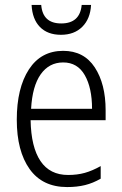

<svg xmlns="http://www.w3.org/2000/svg" viewBox="-20 -748 494 778"><path d="M408 -301V-261H104Q106 -152 144 -95.5Q182 -39 256 -39Q293 -39 323.5 -47.5Q354 -56 388 -75V-24Q357 -6 324.5 2Q292 10 252 10Q152 10 100 -63Q48 -136 48 -263Q48 -391 97 -466.5Q146 -542 236 -542Q320 -542 364 -475Q408 -408 408 -301ZM106 -307H353Q353 -392 323.5 -443.5Q294 -495 236 -495Q179 -495 145 -447Q111 -399 106 -307ZM227 -607Q173 -607 142 -638.5Q111 -670 108 -728H147Q153 -653 228 -653Q304 -653 311 -728H349Q346 -672 313.5 -639.5Q281 -607 227 -607Z"/></svg>

Font: Noto Sans Display Light Narrow
Style: Regular
Weight: 300
Width: 4
Designer: Monotype Design team
Foundry: Monotype Imaging Inc.
Version: Version 1.000